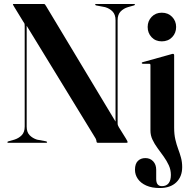

<svg xmlns="http://www.w3.org/2000/svg" viewBox="-20 -720 954 968"><path d="M217.5 -3.5Q217.5 -2 216.5 -1Q215.5 0 213 0H21.5Q19 0 18 -1Q17 -2 17 -3.5Q17 -5.5 22.5 -7.5L52.5 -16Q74.5 -23 89.5 -38.2Q104.5 -53.5 104.5 -82V-589Q104.5 -596 103.8 -599.5Q103 -603 97.5 -610.5L51 -686.5Q49 -690.5 47 -693.5Q45 -696.5 45 -698Q45 -699.5 46 -699.8Q47 -700 49.5 -700H201Q204.5 -700 206.8 -697.5Q209 -695 212.5 -689L570 -94.5L562.5 -79V-618Q562.5 -646.5 547.5 -662Q532.5 -677.5 510 -684L465 -692.5Q459.5 -694.5 459.5 -696.5Q459.5 -698 460.8 -699Q462 -700 464 -700H655.5Q658 -700 659.2 -699Q660.5 -698 660.5 -696.5Q660.5 -694.5 655 -692.5L625 -684Q603 -677.5 588 -662Q573 -646.5 573 -618V-98.5Q573 -92.5 574.8 -87.8Q576.5 -83 579 -79L614.5 -22Q620 -13 621.8 -9Q623.5 -5 623.5 -3Q623.5 -2 622.2 -1Q621 0 617.5 0H474Q466.5 0 466.5 -7.5Q466.5 -10 465.2 -14.2Q464 -18.5 462 -22L94 -623.5L114.5 -624V-81.5Q114.5 -53.5 129.5 -38.2Q144.5 -23 166.5 -16L212.5 -7.5Q217.5 -5.5 217.5 -3.5ZM858 -76Q858 -42.5 864 -16.8Q870 9 878.2 31Q886.5 53 892.5 75Q898.5 97 898.5 122.5Q898.5 170.5 868.8 199.2Q839 228 785.5 228Q745.5 228 717.5 215.5Q689.5 203 675 182Q660.5 161 660.5 136Q660.5 106 675 91.5Q689.5 77 713 77Q737 77 752.2 93.2Q767.5 109.5 767.5 136V181.5Q767.5 200.5 774.8 209.5Q782 218.5 796.5 218.5Q818.5 218.5 830 204Q841.5 189.5 841.5 162Q841.5 136 831 113.2Q820.5 90.5 805.2 69.2Q790 48 774.5 27Q759 6 748.8 -15.8Q738.5 -37.5 738.5 -61.5V-392Q738.5 -395.5 736.8 -397Q735 -398.5 731.5 -398.5H699.5Q697 -399 695.8 -400Q694.5 -401 694.5 -402.5Q694.5 -404 695.8 -405Q697 -406 699 -406.5L841 -446Q845.5 -447.5 847.8 -448Q850 -448.5 852.5 -448.5Q855 -448.5 856.5 -446.5Q858 -444.5 858 -441.5ZM795.5 -511.5Q764 -511.5 744.2 -532.5Q724.5 -553.5 724.5 -584Q724.5 -614 744.5 -635Q764.5 -656 795.5 -656Q827.5 -656 847.8 -635Q868 -614 868 -584Q868 -553.5 847.8 -532.5Q827.5 -511.5 795.5 -511.5Z"/></svg>

Font: Fraunces 120pt SemiBold
Style: Regular
Weight: 600
Version: Version 1.000;[b76b70a41]